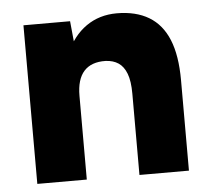

<svg xmlns="http://www.w3.org/2000/svg" viewBox="-43 -558 659 603"><g transform="rotate(-5 286.5 -256.0)"><path d="M51 0V-500H198L207 -408V0ZM373 0V-256H529V0ZM373 -256Q373 -296 364 -319.5Q355 -343 338.5 -354Q322 -365 298 -366Q253 -367 230 -341.5Q207 -316 207 -264H160Q160 -343 184 -398.5Q208 -454 249.5 -483Q291 -512 346 -512Q406 -512 447 -487.5Q488 -463 508.5 -413Q529 -363 529 -285V-256Z"/></g></svg>

Font: Figtree Light ExtraBold
Style: Regular
Weight: 800
Version: Version 2.001;gftools[0.9.30]